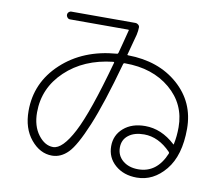

<svg xmlns="http://www.w3.org/2000/svg" viewBox="-84 -859 1169 1001"><g transform="rotate(10 500.0 -358.5)"><path d="M475.6 -535.2Q322.3 -518.6 226.1 -427.2Q129.9 -335.9 129.9 -207Q129.9 -134.8 164.6 -88.9Q199.2 -43 243.2 -43Q293 -43 349.1 -150.4Q405.3 -257.8 480.5 -531.2Q481.4 -535.2 475.6 -535.2ZM843.8 -114.3Q845.7 -119.1 841.8 -123Q776.4 -190.4 700.2 -190.4Q648.4 -190.4 617.7 -166.5Q586.9 -142.6 586.9 -101.6Q586.9 -58.6 618.7 -32.2Q650.4 -5.9 700.2 -5.9Q798.8 -5.9 843.8 -114.3ZM245.1 2Q181.6 2 133.3 -56.2Q85 -114.3 85 -207Q85 -357.4 197.8 -461.9Q310.5 -566.4 487.3 -580.1Q492.2 -580.1 494.1 -585.9Q497.1 -595.7 508.3 -639.6Q519.5 -683.6 526.4 -710Q528.3 -713.9 522.5 -713.9H214.8Q207 -713.9 201.2 -720.2Q195.3 -726.6 195.3 -734.9Q195.3 -743.2 201.2 -749Q207 -754.9 214.8 -754.9H554.7Q562.5 -754.9 569.3 -749Q576.2 -743.2 576.2 -735.4Q576.2 -717.8 571.3 -695.3Q566.4 -675.8 556.2 -639.2Q545.9 -602.5 542 -585.9Q540 -582 545.9 -582Q708 -580.1 811.5 -489.3Q915 -398.4 915 -257.8Q915 -116.2 851.6 -39.1Q788.1 38.1 700.2 38.1Q630.9 38.1 585.9 -1Q541 -40 541 -100.6Q541 -159.2 584.5 -196.8Q627.9 -234.4 698.2 -234.4Q784.2 -234.4 857.4 -167Q861.3 -163.1 861.3 -168.9Q870.1 -210 870.1 -257.8Q870.1 -380.9 776.9 -459.5Q683.6 -538.1 538.1 -538.1H534.2Q530.3 -538.1 528.3 -533.2Q467.8 -314.5 418 -194.8Q368.2 -75.2 330.1 -36.6Q292 2 245.1 2Z"/></g></svg>

Font: Rounded-L Mgen+ 1m light
Style: Regular
Weight: 200
Designer: [Source Han Sans]
Ryoko NISHIZUKA  (kana & ideographs); Paul D. Hunt (Latin, Greek & Cyrillic); Wenlong ZHANG  (bopomofo
Version: Version 1.059.20150602